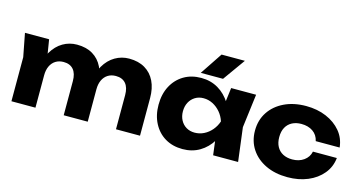

<svg xmlns="http://www.w3.org/2000/svg" viewBox="-85 -1188 2960 1575"><g transform="rotate(15 1395.5 -400.0)"><path d="M29 -571H234L271 -343V0H67V-374ZM468 -588Q547 -588 602 -555Q657 -522 686 -462Q715 -402 715 -320V0H511V-290Q511 -354 482 -388Q453 -422 398 -422Q359 -422 330.5 -404Q302 -386 286.5 -353Q271 -320 271 -275L208 -308Q220 -399 257 -461.5Q294 -524 348.5 -556Q403 -588 468 -588ZM911 -588Q990 -588 1045.5 -555Q1101 -522 1130 -462Q1159 -402 1159 -320V0H955V-290Q955 -354 926 -388Q897 -422 842 -422Q803 -422 774.5 -404Q746 -386 730.5 -353Q715 -320 715 -275L652 -308Q664 -399 700.5 -461.5Q737 -524 792 -556Q847 -588 911 -588Z M1780 0 1754 -206 1781 -285 1754 -364 1780 -571H1992L1956 -286L1992 0ZM1828 -285Q1814 -195 1772.5 -127Q1731 -59 1667.5 -21.5Q1604 16 1523 16Q1439 16 1375.5 -21.5Q1312 -59 1276 -127.5Q1240 -196 1240 -285Q1240 -376 1276 -444Q1312 -512 1375.5 -550Q1439 -588 1523 -588Q1604 -588 1667.5 -550.5Q1731 -513 1773 -445.5Q1815 -378 1828 -285ZM1447 -285Q1447 -243 1464.5 -210Q1482 -177 1513 -158.5Q1544 -140 1584 -140Q1626 -140 1663 -158.5Q1700 -177 1728 -210Q1756 -243 1770 -285Q1756 -328 1728 -361Q1700 -394 1663 -413Q1626 -432 1584 -432Q1544 -432 1513 -413Q1482 -394 1464.5 -361Q1447 -328 1447 -285ZM1633 -816H1831L1696 -627H1507Z M2766 -241Q2758 -164 2710 -106Q2662 -48 2585.5 -16Q2509 16 2414 16Q2309 16 2229 -22Q2149 -60 2104 -128Q2059 -196 2059 -285Q2059 -375 2104 -443Q2149 -511 2229 -549.5Q2309 -588 2414 -588Q2509 -588 2585.5 -555.5Q2662 -523 2710 -465.5Q2758 -408 2766 -330H2563Q2552 -381 2512 -408.5Q2472 -436 2414 -436Q2369 -436 2335.5 -418.5Q2302 -401 2283.5 -367.5Q2265 -334 2265 -285Q2265 -237 2283.5 -203.5Q2302 -170 2335.5 -152.5Q2369 -135 2414 -135Q2472 -135 2512.5 -164Q2553 -193 2563 -241Z"/></g></svg>

Font: Unbounded
Style: Bold
Weight: 700
Designer: Luke Prowse, Jean-Baptiste Morizot, Fátima Lázaro, Florian Runge
Foundry: NaN
Version: Version 1.700